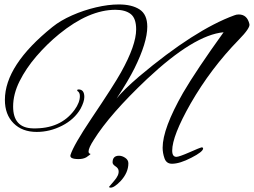

<svg xmlns="http://www.w3.org/2000/svg" viewBox="-20 -640 1141 863"><path d="M753 96Q728 96 719.5 72Q711 48 711 24Q711 -62 803 -223Q862 -324 985 -495Q852 -483 641 -285Q473 -126 402 -12Q378 25 378 41Q378 48 382.5 50Q387 52 387 52Q387 54 368 67Q354 75 333 75Q291 75 297 56Q311 12 390 -106Q493 -259 524 -315Q592 -437 592 -508Q592 -558 567.5 -577Q543 -596 499 -596Q380 -596 246 -487Q191 -442 144 -387.5Q97 -333 68 -275Q39 -217 39 -161Q39 -65 128 -63Q252 -60 315 -146Q339 -179 339 -208Q339 -225 328 -231Q327 -232 327 -234Q327 -238 333 -238Q359 -238 359 -204Q359 -183 342 -151Q314 -103 259 -75Q204 -47 145 -47Q80 -47 41 -86Q2 -125 2 -191Q2 -347 216 -519Q252 -548 304 -571Q356 -594 411.5 -607Q467 -620 514 -620Q573 -620 607.5 -597.5Q642 -575 642 -520Q642 -449 584 -332Q571 -306 551 -272Q531 -238 504 -197Q535 -236 605 -296Q731 -402 838 -470.5Q945 -539 1033 -571Q1042 -575 1053 -575Q1091 -575 1101 -532Q1106 -515 1053 -461Q928 -333 837 -175Q754 -29 754 37Q754 65 773 65Q785 65 833 44Q875 25 888 22Q893 24 893 27Q893 42 840 69Q788 96 753 96ZM474 203Q470 202 470 200Q470 199 493 173Q516 147 513 127Q512 116 499 107.5Q486 99 486 90Q486 60 515 60Q529 60 543 69.5Q557 79 557 94Q557 136 522 174Q490 207 474 203Z"/></svg>

Font: Alex Brush
Style: Regular
Weight: 400
Designer: Robert E. Leuschke
Foundry: Robert E. Leuschke
Version: Version 1.111; ttfautohint (v1.8.4.7-5d5b)